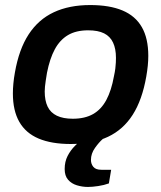

<svg xmlns="http://www.w3.org/2000/svg" viewBox="-20 -558 638 760"><path d="M260 12Q184 12 133 -9.5Q82 -31 56.5 -75.5Q31 -120 31 -188Q31 -207 33 -228Q35 -249 39 -271Q55 -363 93.5 -422Q132 -481 193 -509.5Q254 -538 337 -538Q414 -538 465 -516.5Q516 -495 541.5 -450.5Q567 -406 567 -337Q567 -318 565 -298Q563 -278 559 -255Q543 -163 505.5 -104Q468 -45 407.5 -16.5Q347 12 260 12ZM268 -88Q316 -88 348.5 -106.5Q381 -125 401 -162.5Q421 -200 431 -256Q435 -274 436.5 -287Q438 -300 438.5 -310Q439 -320 439 -329Q439 -365 427.5 -389.5Q416 -414 392 -426Q368 -438 329 -438Q281 -438 249 -419Q217 -400 197 -363Q177 -326 166 -270Q163 -252 161 -238.5Q159 -225 158 -215Q157 -205 157 -196Q157 -160 168.5 -136Q180 -112 205 -100Q230 -88 268 -88ZM328 182Q306 182 284.5 175.5Q263 169 249.5 153.5Q236 138 236 111Q236 82 247.5 59.5Q259 37 276.5 19.5Q294 2 310 -12H388L387 -8Q372 5 356 27.5Q340 50 340 75Q340 91 349.5 102.5Q359 114 381 114H420L411 168Q392 175 368.5 178.5Q345 182 328 182Z"/></svg>

Font: Archivo SemiBold SemiBold
Style: Italic
Weight: 600
Italic angle: -10°
Version: Version 2.001